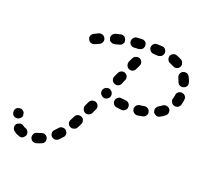

<svg xmlns="http://www.w3.org/2000/svg" viewBox="-127 -687 888 831"><g transform="rotate(20 317.0 -271.5)"><path d="M92 -15Q90 -11 89 -7Q88 -3 89 2Q91 11 99 16Q107 21 116 19Q128 16 139 11Q148 8 152 -1Q155 -9 152 -18Q148 -27 140 -30Q131 -34 123 -30Q114 -27 106 -25Q102 -24 98 -22Q94 -19 92 -15ZM23 -38Q20 -36 17 -35Q14 -33 11 -33Q10 -32 9 -31Q8 -30 7 -29Q2 -22 3 -13Q4 -3 12 2Q22 11 36 15Q40 17 45 17Q49 17 53 15Q57 13 60 9Q63 6 65 2Q68 -7 64 -15Q60 -24 51 -27Q44 -29 39 -33Q36 -36 32 -37Q28 -38 23 -38ZM171 -31Q174 -28 179 -26Q183 -24 187 -24Q192 -24 196 -26Q200 -27 203 -30Q211 -38 219 -47Q222 -50 224 -54Q225 -58 225 -63Q225 -67 223 -71Q221 -75 218 -78Q211 -85 201 -84Q192 -84 186 -77Q179 -70 173 -63Q166 -57 165 -48Q165 -38 171 -31ZM16 -93Q13 -96 9 -98Q4 -100 0 -99Q-9 -99 -16 -93Q-23 -86 -22 -77V-76Q-22 -67 -16 -60Q-9 -54 0 -54Q9 -54 16 -61Q23 -67 23 -76L22 -77Q22 -82 21 -86Q19 -90 16 -93ZM220 -111Q222 -107 224 -103Q227 -100 231 -98Q239 -93 248 -96Q257 -98 262 -106Q267 -116 272 -126Q274 -130 274 -134Q275 -139 273 -143Q272 -147 269 -151Q266 -154 262 -156Q253 -160 244 -157Q236 -154 232 -146Q227 -137 223 -128Q220 -124 220 -120Q219 -115 220 -111ZM260 -190Q261 -186 264 -182Q267 -179 271 -177Q275 -175 280 -175Q284 -175 288 -176Q293 -178 296 -181Q299 -184 301 -188L310 -207Q314 -215 311 -224Q308 -233 299 -237Q295 -239 291 -239Q286 -239 282 -238Q278 -236 274 -233Q271 -230 269 -226L260 -207Q258 -203 258 -199Q258 -194 260 -190ZM372 -271Q371 -262 376 -255Q382 -247 391 -246Q402 -244 414 -243Q419 -243 423 -244Q427 -246 430 -249Q434 -251 436 -255Q438 -259 438 -264Q439 -273 433 -280Q427 -287 418 -288Q407 -289 398 -290Q389 -292 381 -286Q374 -281 372 -271ZM462 -264Q463 -255 471 -249Q478 -243 487 -244Q499 -246 510 -248Q519 -250 524 -257Q530 -265 528 -274Q527 -278 525 -282Q522 -286 519 -288Q515 -291 510 -292Q506 -293 502 -292Q492 -290 482 -289Q473 -288 467 -281Q461 -273 462 -264ZM310 -302Q304 -294 306 -285Q307 -276 315 -271Q316 -270 317 -269Q325 -264 334 -266Q343 -269 348 -276Q353 -284 351 -293Q349 -303 341 -307Q341 -308 341 -308Q333 -313 324 -311Q315 -309 310 -302ZM551 -281Q553 -277 557 -275Q560 -272 565 -271Q569 -269 573 -270Q578 -270 582 -273Q593 -279 602 -286Q610 -292 611 -301Q612 -310 607 -318Q601 -325 592 -326Q583 -328 575 -322Q568 -317 560 -312Q552 -307 549 -298Q547 -290 551 -281ZM622 -338Q631 -335 639 -339Q647 -343 650 -352Q654 -364 655 -377Q657 -386 651 -394Q645 -401 636 -402Q631 -403 627 -402Q623 -400 619 -398Q616 -395 613 -391Q611 -387 611 -383Q610 -374 607 -366Q604 -357 609 -349Q613 -340 622 -338ZM347 -339Q355 -335 364 -338Q373 -341 377 -350L385 -369Q389 -377 386 -386Q383 -395 374 -399Q366 -403 357 -399Q349 -396 345 -388L336 -369Q332 -360 335 -352Q338 -343 347 -339ZM384 -420Q393 -416 402 -419Q410 -422 414 -431L423 -450Q427 -458 424 -467Q421 -476 412 -480Q404 -483 395 -480Q386 -477 382 -469L373 -450Q370 -441 373 -433Q376 -424 384 -420ZM633 -427Q638 -428 641 -431Q645 -434 647 -438Q649 -442 649 -446Q649 -451 648 -455Q644 -467 638 -478Q634 -487 625 -489Q616 -492 608 -488Q600 -484 597 -475Q594 -466 598 -458Q602 -450 605 -441Q608 -432 616 -428Q625 -424 633 -427ZM239 -509Q235 -517 227 -521Q218 -524 209 -521Q199 -516 189 -511Q185 -509 182 -506Q179 -502 177 -498Q176 -494 176 -489Q177 -485 179 -481Q183 -473 191 -470Q200 -467 209 -471Q218 -475 227 -479Q236 -483 239 -491Q243 -500 239 -509ZM590 -505Q595 -513 592 -522Q590 -531 582 -536Q571 -542 560 -546Q551 -550 542 -546Q534 -542 530 -534Q529 -530 529 -525Q529 -521 531 -517Q533 -512 536 -509Q539 -506 543 -505Q552 -501 560 -497Q568 -492 577 -495Q586 -497 590 -505ZM323 -515Q326 -518 327 -523Q327 -527 326 -531Q324 -541 317 -546Q309 -551 300 -549Q289 -546 278 -544Q269 -541 264 -533Q259 -525 262 -516Q263 -512 265 -508Q268 -505 272 -503Q276 -500 280 -500Q285 -499 289 -500Q299 -503 309 -505Q313 -506 317 -508Q321 -511 323 -515ZM411 -524Q414 -528 415 -532Q417 -536 416 -540Q416 -550 409 -556Q402 -562 392 -561Q381 -561 370 -560Q361 -559 355 -551Q349 -544 350 -535Q351 -526 358 -520Q365 -514 375 -515Q385 -516 395 -516Q400 -517 404 -519Q408 -521 411 -524ZM499 -523Q502 -526 504 -530Q506 -534 507 -538Q507 -547 501 -555Q495 -562 486 -562Q475 -563 463 -563Q459 -563 455 -562Q450 -560 447 -557Q444 -554 442 -550Q440 -546 440 -541Q440 -532 447 -525Q453 -519 462 -518Q473 -518 482 -517Q487 -517 491 -519Q495 -520 499 -523Z"/></g></svg>

Font: FRB American Cursive Guidelines Arrows Dashed Extrabold
Style: Bold Italic
Weight: 800
Italic angle: -25°
Version: Version 2.0;Modular Font Editor K font №1